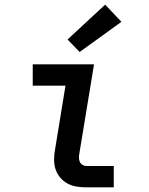

<svg xmlns="http://www.w3.org/2000/svg" viewBox="-20 -807 640 827"><path d="M352 0Q330 0 309 -3.5Q288 -7 270 -17Q252 -27 239 -42.5Q226 -58 219.5 -77.5Q213 -97 213 -119Q213 -141 217 -162L262 -438H121V-530H385L322 -147Q320 -138 320 -128.5Q320 -119 323.5 -110.5Q327 -102 335 -97Q343 -92 352 -92H470V0ZM323 -583 271 -637 433 -787 503 -713Z"/></svg>

Font: Iosevka Slab SmBdExObl
Style: Regular
Weight: 600
Width: 7
Italic angle: -9°
Monospace: yes
Designer: Belleve Invis
Foundry: Belleve Invis
Version: Version 11.1.0; ttfautohint (v1.8.3)